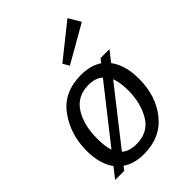

<svg xmlns="http://www.w3.org/2000/svg" viewBox="-203 -779 885 885"><g transform="rotate(-45 239.0 -336.5)"><path d="M435 -624 253 -520 235 -551 400 -683ZM30 -189Q30 -294 88 -374Q146 -454 259 -454Q321 -454 363 -426L378 -445H436L396 -394Q436 -341 436 -252Q436 -141 375.5 -65.5Q315 10 207 10Q143 10 102 -19L87 0H28L68 -51Q30 -102 30 -189ZM104 -193Q104 -143 115 -111L322 -374Q296 -397 251 -397Q178 -397 141 -340Q104 -283 104 -193ZM214 -47Q292 -47 327.5 -107.5Q363 -168 363 -250Q363 -300 350 -335L142 -70Q168 -47 214 -47Z"/></g></svg>

Font: Zilla Slab Regular
Style: Italic
Weight: 400
Italic angle: -6°
Designer: Typotheque.com
Foundry: Typotheque type foundry
Version: Version 1.1; 2017; ttfautohint (v1.6)